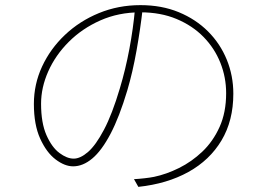

<svg xmlns="http://www.w3.org/2000/svg" viewBox="-20 -713 1040 748"><path d="M536 -680Q527 -601 512 -516.5Q497 -432 476 -361Q445 -257 410.5 -191.5Q376 -126 339.5 -95.5Q303 -65 265 -65Q232 -65 196.5 -92Q161 -119 136.5 -173Q112 -227 112 -308Q112 -385 144 -454Q176 -523 233 -577Q290 -631 365.5 -662Q441 -693 527 -693Q610 -693 676.5 -665.5Q743 -638 790.5 -590.5Q838 -543 863.5 -480.5Q889 -418 889 -348Q889 -243 843 -166Q797 -89 714 -43Q631 3 519 15L502 -15Q521 -16 543 -18.5Q565 -21 580 -24Q628 -34 677.5 -58.5Q727 -83 768.5 -122.5Q810 -162 835.5 -218.5Q861 -275 861 -350Q861 -412 838.5 -468.5Q816 -525 773 -569Q730 -613 668 -639Q606 -665 527 -665Q442 -665 371 -633.5Q300 -602 248 -550Q196 -498 168 -435Q140 -372 140 -309Q140 -234 161 -186.5Q182 -139 211.5 -117Q241 -95 267 -95Q293 -95 323 -121Q353 -147 385 -207.5Q417 -268 447 -369Q469 -442 484 -522Q499 -602 506 -679Z"/></svg>

Font: Noto Sans JP
Style: Regular
Weight: 100
Designer: Ryoko NISHIZUKA 西塚涼子 (kana, bopomofo & ideographs); Paul D. Hunt (Latin, Greek & Cyrillic); Sandoll Communications 산돌커뮤니
Foundry: Adobe
Version: Version 2.004;hotconv 1.0.118;makeotfexe 2.5.65603